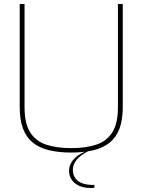

<svg xmlns="http://www.w3.org/2000/svg" viewBox="-20 -752 708 954"><path d="M334 6Q272 6 224 -5.5Q176 -17 143.5 -43Q111 -69 94.5 -112.5Q78 -156 78 -220V-732H102V-220Q102 -139 129.5 -95Q157 -51 209 -33.5Q261 -16 334 -16Q407 -16 459 -33.5Q511 -51 538.5 -95Q566 -139 566 -220V-732H590V-220Q590 -156 573.5 -112.5Q557 -69 524.5 -43Q492 -17 444 -5.5Q396 6 334 6ZM428 182Q398 182 374 171.5Q350 161 336.5 141.5Q323 122 323 95Q323 70 342 44.5Q361 19 405 0H417Q381 18 361.5 41.5Q342 65 342 91Q342 127 367.5 147Q393 167 444 167H449V181Q443 182 438 182Q433 182 428 182Z"/></svg>

Font: Exo Thin Thin
Style: Regular
Weight: 250
Version: Version 2.000